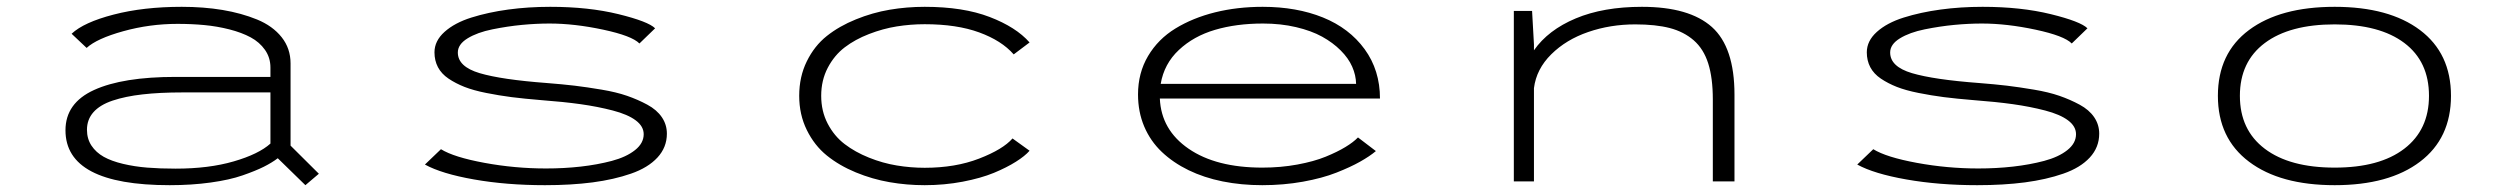

<svg xmlns="http://www.w3.org/2000/svg" viewBox="-20 -532 7390 563"><path d="M513 -512Q577 -512 632.5 -502.8Q688 -493.5 733.8 -474.8Q779.5 -456 805.8 -423Q832 -390 832 -346V-105L915 -22.5L875.5 11L794.5 -68Q777.5 -55 753.5 -43Q729.5 -31 691.5 -17.8Q653.5 -4.5 597.8 3.2Q542 11 477.5 11Q172 11 172 -150Q172 -230 256 -268.2Q340 -306.5 495 -306.5H773V-334Q773 -363 757 -385.8Q741 -408.5 715 -422.5Q689 -436.5 652.8 -445.8Q616.5 -455 579.2 -458.5Q542 -462 500.5 -462Q419 -462 341.5 -440.5Q264 -419 234 -391.5L190 -433Q225.5 -466.5 313 -489.2Q400.5 -512 513 -512ZM495 -37.5Q592.5 -37.5 665.5 -58.8Q738.5 -80 773 -111V-261H515.5Q448 -261 397.8 -255.2Q347.5 -249.5 310.2 -237Q273 -224.5 254 -203Q235 -181.5 235 -151.5Q235 -125 248.2 -105Q261.5 -85 284.2 -72.2Q307 -59.5 340.8 -51.5Q374.5 -43.5 411.8 -40.5Q449 -37.5 495 -37.5Z M1578 11Q1465 11 1370 -5.8Q1275 -22.5 1226 -49.5L1273 -94.5Q1311 -71 1400.5 -54.5Q1490 -38 1581 -38Q1634 -38 1682.8 -43.5Q1731.5 -49 1774 -60.2Q1816.5 -71.5 1842 -91.8Q1867.5 -112 1867.5 -138.5Q1867.5 -161.5 1844.2 -179Q1821 -196.5 1776.8 -208Q1732.5 -219.5 1682.5 -226.5Q1632.5 -233.5 1566 -238.5Q1517 -242.5 1480 -247.2Q1443 -252 1405.5 -259.5Q1368 -267 1342 -277.2Q1316 -287.5 1295.2 -301.5Q1274.5 -315.5 1264.2 -335Q1254 -354.5 1254 -378.5Q1254 -412 1283.5 -438.5Q1313 -465 1362.2 -480.5Q1411.5 -496 1470.2 -504Q1529 -512 1593.5 -512Q1706 -512 1793.5 -490.5Q1881 -469 1901 -449L1855 -404.5Q1833 -427 1748.8 -445Q1664.5 -463 1591.5 -463Q1552.5 -463 1510.5 -459Q1468.5 -455 1424 -446Q1379.5 -437 1351 -419.5Q1322.5 -402 1322.5 -378Q1322.5 -336.5 1386.5 -317.5Q1450.5 -298.5 1584 -288.5Q1629 -285 1664.8 -280.8Q1700.5 -276.5 1743.8 -269.2Q1787 -262 1818.8 -251Q1850.5 -240 1878.2 -225Q1906 -210 1920.8 -188.2Q1935.5 -166.5 1935.5 -140Q1935.5 -100 1907.8 -70Q1880 -40 1830.2 -22.8Q1780.5 -5.5 1717.8 2.8Q1655 11 1578 11Z M2999 -90Q2985.5 -74.5 2959 -57.8Q2932.5 -41 2894.5 -25.2Q2856.5 -9.5 2802.8 0.8Q2749 11 2691.5 11Q2639 11 2588.5 2.2Q2538 -6.5 2489.5 -26.5Q2441 -46.5 2404.5 -76Q2368 -105.5 2345.8 -150.8Q2323.5 -196 2323.5 -251Q2323.5 -307 2345.8 -352.2Q2368 -397.5 2404.5 -426.5Q2441 -455.5 2489.8 -475.2Q2538.5 -495 2588.8 -503.5Q2639 -512 2691.5 -512Q2804.5 -512 2882 -482.2Q2959.5 -452.5 2999 -407.5L2952.5 -372.5Q2917 -413 2851.2 -437Q2785.5 -461 2691.5 -461Q2650 -461 2609.5 -454.5Q2569 -448 2528.2 -432.2Q2487.5 -416.5 2457 -393.2Q2426.5 -370 2407.2 -333.2Q2388 -296.5 2388 -251Q2388 -206 2407 -169.5Q2426 -133 2456.8 -109.5Q2487.5 -86 2528 -69.8Q2568.5 -53.5 2609.5 -46.8Q2650.5 -40 2691.5 -40Q2781.5 -40 2851.2 -67Q2921 -94 2949 -126Z M4014.5 -89Q3996 -73.5 3968 -57.8Q3940 -42 3898.8 -25.8Q3857.5 -9.5 3800.5 0.8Q3743.5 11 3681.5 11Q3620 11 3565.2 0Q3510.5 -11 3465.2 -33Q3420 -55 3386.8 -86.5Q3353.5 -118 3335.2 -161Q3317 -204 3317 -255Q3317 -318 3346.5 -367.8Q3376 -417.5 3426.8 -448.5Q3477.5 -479.5 3542.8 -495.8Q3608 -512 3682.5 -512Q3782 -512 3859.2 -480.8Q3936.5 -449.5 3981.5 -387.8Q4026.5 -326 4026.5 -243H3381Q3385 -151 3465.5 -95.8Q3546 -40.5 3681.5 -40.5Q3735.5 -40.5 3784.2 -49.5Q3833 -58.5 3867.2 -72.5Q3901.5 -86.5 3925 -100.8Q3948.5 -115 3962 -129ZM3683.5 -463Q3605.5 -463 3542.8 -444.5Q3480 -426 3436.8 -385.5Q3393.5 -345 3383.5 -286H3956.5Q3956 -311.5 3945 -336.5Q3934 -361.5 3911.2 -384.2Q3888.5 -407 3856.8 -424.5Q3825 -442 3780.2 -452.5Q3735.5 -463 3683.5 -463Z M4419 0V-500H4472.5L4478 -402V-384.5Q4519.5 -444 4600.5 -478Q4681.5 -512 4794.5 -512Q4933.5 -512 4999.8 -452.8Q5066 -393.5 5066 -254.5V0H5002.5V-240.5Q5002.5 -303.5 4989 -346Q4975.5 -388.5 4946.5 -413.8Q4917.5 -439 4876.2 -449.8Q4835 -460.5 4775 -460.5Q4702 -460.5 4637.2 -438.2Q4572.5 -416 4528.8 -372.8Q4485 -329.5 4478 -273.5V0Z M5778 11Q5665 11 5570 -5.8Q5475 -22.5 5426 -49.5L5473 -94.5Q5511 -71 5600.5 -54.5Q5690 -38 5781 -38Q5834 -38 5882.8 -43.5Q5931.5 -49 5974 -60.2Q6016.5 -71.5 6042 -91.8Q6067.5 -112 6067.5 -138.5Q6067.5 -161.5 6044.2 -179Q6021 -196.5 5976.8 -208Q5932.5 -219.5 5882.5 -226.5Q5832.5 -233.5 5766 -238.5Q5717 -242.5 5680 -247.2Q5643 -252 5605.5 -259.5Q5568 -267 5542 -277.2Q5516 -287.5 5495.2 -301.5Q5474.5 -315.5 5464.2 -335Q5454 -354.5 5454 -378.5Q5454 -412 5483.5 -438.5Q5513 -465 5562.2 -480.5Q5611.5 -496 5670.2 -504Q5729 -512 5793.5 -512Q5906 -512 5993.5 -490.5Q6081 -469 6101 -449L6055 -404.5Q6033 -427 5948.8 -445Q5864.5 -463 5791.5 -463Q5752.5 -463 5710.5 -459Q5668.5 -455 5624 -446Q5579.5 -437 5551 -419.5Q5522.5 -402 5522.5 -378Q5522.5 -336.5 5586.5 -317.5Q5650.5 -298.5 5784 -288.5Q5829 -285 5864.8 -280.8Q5900.5 -276.5 5943.8 -269.2Q5987 -262 6018.8 -251Q6050.5 -240 6078.2 -225Q6106 -210 6120.8 -188.2Q6135.5 -166.5 6135.5 -140Q6135.5 -100 6107.8 -70Q6080 -40 6030.2 -22.8Q5980.5 -5.5 5917.8 2.8Q5855 11 5778 11Z M6826 11Q6666 11 6574.8 -57.8Q6483.5 -126.5 6483.5 -251Q6483.5 -376 6574.8 -444Q6666 -512 6826 -512Q6985.5 -512 7076.2 -443.8Q7167 -375.5 7167 -251Q7167 -126.5 7076.2 -57.8Q6985.5 11 6826 11ZM7102.5 -251Q7102.5 -351.5 7030.2 -406Q6958 -460.5 6826 -460.5Q6694 -460.5 6621 -405.8Q6548 -351 6548 -251Q6548 -151 6621 -95.8Q6694 -40.5 6826 -40.5Q6958 -40.5 7030.2 -96Q7102.5 -151.5 7102.5 -251Z"/></svg>

Font: League Mono Extended UltraLight
Style: Regular
Weight: 200
Width: 9
Designer: Tyler Finck
Foundry: The League of Moveable Type / Tyler Finck
Version: Version 2.210